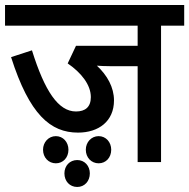

<svg xmlns="http://www.w3.org/2000/svg" viewBox="-20 -642 752 763"><path d="M620 -540H712V-622H0V-540H527V-460H282L249 -390C303 -353 341 -305 341 -256C341 -217 319 -199 282 -199C212 -199 158 -279 107 -442L24 -415C97 -186 181 -115 290 -115C372 -115 433 -160 433 -243C433 -295 406 -343 365 -381C378 -380 396 -379 418 -379H527V2H620ZM321 -47C321 -16 343 7 372 7C401 7 422 -16 422 -47C422 -77 401 -101 372 -101C343 -101 321 -77 321 -47ZM151 -47C151 -16 173 7 202 7C231 7 252 -16 252 -47C252 -77 231 -101 202 -101C173 -101 151 -77 151 -47ZM236 47C236 78 257 101 287 101C316 101 337 78 337 47C337 17 316 -6 287 -6C257 -6 236 17 236 47Z"/></svg>

Font: Noto Sans Devanagari UI SemiCondensed Medium
Style: Regular
Weight: 500
Width: 4
Designer: Jelle Bosma - Monotype Design Team
Foundry: Monotype Imaging Inc.
Version: Version 2.004